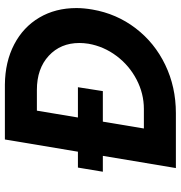

<svg xmlns="http://www.w3.org/2000/svg" viewBox="3 -743 740 786"><g transform="rotate(-90 373.0 -350.0)"><path d="M80 -401H145L195 -700H420Q513 -699 584 -662Q655 -625 694 -559Q733 -493 733 -407Q733 -377 727 -342Q710 -243 650.5 -165Q591 -87 500.5 -43.5Q410 0 303 0H78L128 -299H63ZM320 -131Q383 -131 440.5 -161Q498 -191 537 -243Q576 -295 587 -358Q590 -378 590 -395Q590 -472 537.5 -520.5Q485 -569 398 -569H313L285 -401H409L393 -299H268L240 -131Z"/></g></svg>

Font: Oak Sans
Style: Bold Italic
Weight: 700
Italic angle: -9.5°
Foundry: Erik Kennedy, Walven
Version: Version 1.000